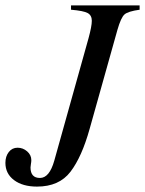

<svg xmlns="http://www.w3.org/2000/svg" viewBox="-54 -673 537 711"><path d="M463 -653V-637Q420 -631 407 -619.5Q394 -608 381 -563L278 -196Q249 -92 207 -37Q165 18 83 18Q30 18 -2 -6Q-34 -30 -34 -70Q-34 -94 -21.5 -110Q-9 -126 11 -126Q31 -126 46.5 -112.5Q62 -99 62 -80Q62 -74 60.5 -65.5Q59 -57 59 -53Q59 -14 94 -14Q129 -14 147 -78L274 -532Q286 -576 286 -596Q286 -616 271 -624.5Q256 -633 209 -637V-653Z"/></svg>

Font: STIX
Style: Italic
Weight: 400
Italic angle: -16.33°
Designer: MicroPress Inc., with final additions and corrections provided by Coen Hoffman, Elsevier (retired)
Version: Version 1.1.1